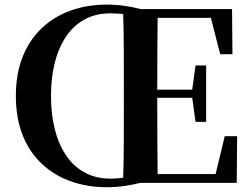

<svg xmlns="http://www.w3.org/2000/svg" viewBox="-20 -779 1072 818"><path d="M197.2 -370.5Q197.2 -294.7 213 -230.5Q228.8 -166.4 260.4 -118.7Q291.9 -71.1 339.7 -44.5Q387.5 -18 450.6 -18Q485 -18 516.5 -23.7Q547.9 -29.5 578.1 -39.7V0Q546.3 8 510.2 13.3Q474.1 18.6 434.6 18.6Q352.5 18.6 282.2 -6.3Q211.8 -31.2 159 -80.3Q106.2 -129.4 76.9 -202.1Q47.6 -274.7 47.6 -370.5Q47.6 -466.2 77.2 -538.8Q106.9 -611.4 159.4 -660.4Q211.8 -709.4 282.2 -734.4Q352.5 -759.4 434.6 -759.4Q471.9 -759.4 508.8 -754.3Q545.6 -749.2 578.1 -740.5V-701.1Q548.9 -712.1 517 -717.2Q485 -722.2 450.6 -722.2Q387.5 -722.2 339.7 -695.8Q291.9 -669.4 260.4 -621.8Q228.8 -574.2 213 -510.1Q197.2 -446.1 197.2 -370.5ZM504.3 0Q507 -85.2 507.4 -171.8Q507.7 -258.5 507.7 -346.1V-393.6Q507.7 -481.3 507.4 -567.7Q507 -654.1 504.3 -740.5H651.9Q650.9 -655.6 650.4 -567.7Q649.9 -479.8 649.9 -387.2V-359.2Q649.9 -263 650.4 -174.8Q650.9 -86.6 651.9 0ZM813.1 -259.7 798 -369.7V-390.7L813.1 -500.1H858.3V-259.7ZM577.5 -362.2V-397.1H824.3V-362.2ZM918.2 -548 878.4 -702.9H577.5V-740.5H968.6L970.3 -548ZM937.4 -198.6H990.3L988.6 0H577.5V-37.4H898.6Z"/></svg>

Font: Early Summer Mincho VF
Style: Regular
Weight: 250
Designer: GuiWonder
Version: Version 1.002